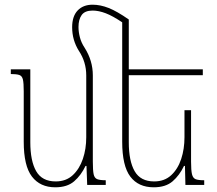

<svg xmlns="http://www.w3.org/2000/svg" viewBox="-20 -787 923 817"><path d="M287 -671Q287 -718 310.5 -742.5Q334 -767 374 -767Q407 -767 442.5 -753Q478 -739 528 -704V-492H843V-467H528V-182Q528 -102 553 -58.5Q578 -15 636 -15Q680 -15 708.5 -41.5Q737 -68 751 -110.5Q765 -153 765 -203V-318H793V-99Q793 -62 797 -45.5Q801 -29 812.5 -24.5Q824 -20 849 -20V0H769L767 -81H763Q744 -41 714.5 -15.5Q685 10 634 10Q569 10 534.5 -35.5Q500 -81 500 -184V-692Q460 -719 430 -730.5Q400 -742 374 -742Q341 -742 327.5 -723Q314 -704 314 -672Q314 -651 320 -628Q326 -605 340 -584Q375 -529 375 -466V-99Q375 -62 378.5 -45.5Q382 -29 394 -24.5Q406 -20 430 -20V0H351L348 -81H344Q325 -41 295.5 -15.5Q266 10 215 10Q151 10 116 -35.5Q81 -81 81 -184V-399Q81 -433 77.5 -448.5Q74 -464 62 -468Q50 -472 26 -472V-492H109V-182Q109 -102 134 -58.5Q159 -15 217 -15Q261 -15 289.5 -41.5Q318 -68 332.5 -110.5Q347 -153 347 -203V-466Q347 -523 316 -570Q287 -616 287 -671Z"/></svg>

Font: Noto Serif Armenian Condensed Thin
Style: Regular
Weight: 100
Width: 3
Designer: Monotype Design Team
Foundry: Monotype Imaging Inc.
Version: Version 2.008; ttfautohint (v1.8.4.7-5d5b)